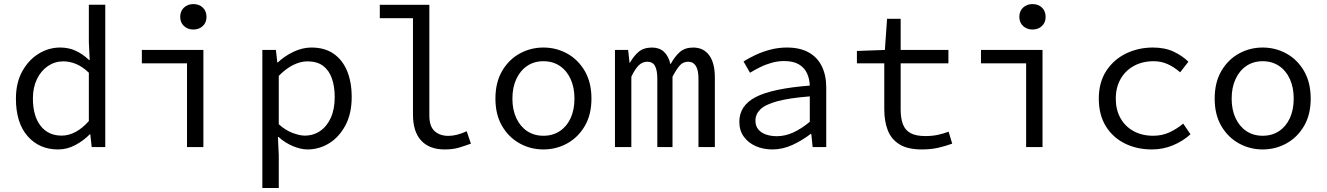

<svg xmlns="http://www.w3.org/2000/svg" viewBox="-20 -736 6640 961"><path d="M270.6 12Q176.2 12 118 -54.7Q59.7 -121.4 59.7 -242.4Q59.7 -321.3 91.1 -378.5Q122.6 -435.7 173.1 -466.9Q223.6 -498.1 280.7 -498.1Q324.5 -498.1 359.6 -481.6Q394.7 -465.1 426.1 -435.5H428.9L424.7 -525.2V-712.4H506.9V0H439L432 -63.7H429.3Q399.5 -33 358.1 -10.5Q316.6 12 270.6 12ZM288.4 -57.2Q324 -57.2 358.1 -75.5Q392.3 -93.7 424.7 -129.9V-372Q392 -403.1 360.3 -416Q328.6 -428.9 296.7 -428.9Q254.9 -428.9 220.3 -405.7Q185.6 -382.5 165.2 -340.5Q144.7 -298.5 144.7 -243.2Q144.7 -155.9 182.9 -106.6Q221.1 -57.2 288.4 -57.2Z M916 0V-419H690V-486H998V0ZM947.8 -588.2Q920 -588.2 901 -605.6Q882 -623 882 -651.6Q882 -680.8 901 -698.2Q920 -715.6 947.8 -715.6Q976.2 -715.6 994.9 -698.2Q1013.6 -680.8 1013.6 -651.6Q1013.6 -623 994.9 -605.6Q976.2 -588.2 947.8 -588.2Z M1293.1 205.1V-486.1H1361L1368 -423.7H1370.7Q1404.8 -456 1449.5 -477Q1494.2 -498.1 1538.5 -498.1Q1604.6 -498.1 1649.2 -467.5Q1693.8 -437 1717.1 -381.3Q1740.3 -325.5 1740.3 -250.4Q1740.3 -167.6 1709.2 -109Q1678 -50.4 1628 -19.2Q1577.9 12 1519.1 12Q1485.8 12 1446.3 -4.5Q1406.7 -21 1373.9 -50.6H1371.1L1375.3 40.5V205.1ZM1505.3 -57.2Q1548.4 -57.2 1582.3 -80.3Q1616.2 -103.3 1635.8 -146.5Q1655.3 -189.7 1655.3 -249.7Q1655.3 -303.3 1641.1 -343.7Q1626.9 -384 1597 -406.5Q1567.1 -428.9 1518.1 -428.9Q1485.5 -428.9 1448.9 -411.4Q1412.3 -393.9 1375.3 -356.2V-114.1Q1409.7 -83.4 1445.2 -70.3Q1480.7 -57.2 1505.3 -57.2Z M2206 12Q2129 12 2088 -32.5Q2047 -77 2047 -163V-645H1881V-712H2129V-157Q2129 -104 2155 -80Q2181 -56 2224 -56Q2245 -56 2267 -61.5Q2289 -67 2316 -79L2337 -17Q2304 -5 2275 3.5Q2246 12 2206 12Z M2700 12Q2635.9 12 2581.3 -18.1Q2526.7 -48.1 2493.2 -105Q2459.7 -161.9 2459.7 -242.4Q2459.7 -323.5 2493.2 -380.8Q2526.7 -438 2581.3 -468Q2635.9 -498.1 2700 -498.1Q2764.1 -498.1 2818.7 -468Q2873.3 -438 2906.8 -380.8Q2940.3 -323.5 2940.3 -242.4Q2940.3 -161.9 2906.8 -105Q2873.3 -48.1 2818.7 -18.1Q2764.1 12 2700 12ZM2700 -56.5Q2746.7 -56.5 2781.8 -79.7Q2816.8 -102.9 2836.1 -144.8Q2855.3 -186.7 2855.3 -242.4Q2855.3 -298.1 2836.1 -340.3Q2816.8 -382.6 2781.8 -406.1Q2746.7 -429.6 2700 -429.6Q2653.3 -429.6 2618.6 -406.1Q2583.8 -382.6 2564.2 -340.3Q2544.7 -298.1 2544.7 -242.4Q2544.7 -186.7 2564.2 -144.8Q2583.8 -102.9 2618.6 -79.7Q2653.3 -56.5 2700 -56.5Z M3058 0V-486H3124L3131 -422H3133Q3152 -456 3177 -477Q3202 -498 3244 -498Q3280 -498 3303 -477Q3326 -456 3336 -414Q3357 -453 3382.5 -475.5Q3408 -498 3450 -498Q3501 -498 3529.5 -459.5Q3558 -421 3558 -348V0H3476V-342Q3476 -427 3424 -427Q3399 -427 3382.5 -408.5Q3366 -390 3346 -352V0H3270V-342Q3270 -384 3258.5 -405.5Q3247 -427 3220 -427Q3195 -427 3176.5 -408.5Q3158 -390 3140 -352V0Z M3846.3 12Q3800.7 12 3763.1 -4.4Q3725.5 -20.9 3703 -51.8Q3680.5 -82.7 3680.5 -126.2Q3680.5 -207.7 3762.8 -250.3Q3845.1 -292.9 4033.2 -307.6Q4032.1 -340.7 4019.5 -368.7Q4006.8 -396.6 3979.1 -413.5Q3951.3 -430.4 3904.3 -430.4Q3872.6 -430.4 3842.1 -421.7Q3811.5 -413.1 3784.2 -399.5Q3756.8 -385.9 3733.8 -371.9L3701.6 -428.3Q3726.3 -444.2 3760.6 -460.5Q3794.8 -476.8 3835.2 -487.4Q3875.5 -498.1 3918.1 -498.1Q3984.7 -498.1 4028.3 -473.3Q4072 -448.5 4093.7 -403.6Q4115.5 -358.7 4115.5 -298.2V0H4047.5L4040.6 -65.9H4037.8Q3997.7 -34.5 3947.7 -11.2Q3897.8 12 3846.3 12ZM3868.2 -54.3Q3909.6 -54.3 3950.6 -73Q3991.7 -91.8 4033.2 -126.4V-253.6Q3929.2 -245.3 3869.7 -229Q3810.1 -212.7 3785.6 -188.4Q3761.1 -164.2 3761.1 -132Q3761.1 -104.6 3776.3 -87.2Q3791.4 -69.9 3815.8 -62.1Q3840.1 -54.3 3868.2 -54.3Z M4594 12Q4523 12 4482 -13.5Q4441 -39 4423.5 -84Q4406 -129 4406 -189V-419H4269V-481L4409 -486L4420 -642H4488V-486H4727V-419H4488V-188Q4488 -145 4499 -115Q4510 -85 4537 -70Q4564 -55 4611 -55Q4646 -55 4674 -61Q4702 -67 4728 -77L4746 -17Q4713 -5 4676.5 3.5Q4640 12 4594 12Z M5116 0V-419H4890V-486H5198V0ZM5147.8 -588.2Q5120 -588.2 5101 -605.6Q5082 -623 5082 -651.6Q5082 -680.8 5101 -698.2Q5120 -715.6 5147.8 -715.6Q5176.2 -715.6 5194.9 -698.2Q5213.6 -680.8 5213.6 -651.6Q5213.6 -623 5194.9 -605.6Q5176.2 -588.2 5147.8 -588.2Z M5745.8 12Q5670 12 5609.6 -18.1Q5549.3 -48.1 5514.5 -105Q5479.7 -161.9 5479.7 -242.4Q5479.7 -323.5 5516.9 -380.8Q5554.1 -438 5615.7 -468Q5677.4 -498.1 5750.6 -498.1Q5810.8 -498.1 5854.7 -477.3Q5898.5 -456.4 5928.2 -427L5886.9 -374.1Q5857 -400.1 5824.9 -414.8Q5792.8 -429.6 5754.3 -429.6Q5698.3 -429.6 5655.4 -406.1Q5612.5 -382.6 5588.6 -340.3Q5564.7 -298.1 5564.7 -242.4Q5564.7 -186.7 5588.1 -144.8Q5611.5 -102.9 5653.8 -79.7Q5696.2 -56.5 5752 -56.5Q5797.3 -56.5 5834.7 -74.2Q5872.2 -92 5902.2 -117.4L5938.6 -63.8Q5898.9 -28.3 5849.6 -8.2Q5800.2 12 5745.8 12Z M6300 12Q6235.9 12 6181.3 -18.1Q6126.7 -48.1 6093.2 -105Q6059.7 -161.9 6059.7 -242.4Q6059.7 -323.5 6093.2 -380.8Q6126.7 -438 6181.3 -468Q6235.9 -498.1 6300 -498.1Q6364.1 -498.1 6418.7 -468Q6473.3 -438 6506.8 -380.8Q6540.3 -323.5 6540.3 -242.4Q6540.3 -161.9 6506.8 -105Q6473.3 -48.1 6418.7 -18.1Q6364.1 12 6300 12ZM6300 -56.5Q6346.7 -56.5 6381.8 -79.7Q6416.8 -102.9 6436.1 -144.8Q6455.3 -186.7 6455.3 -242.4Q6455.3 -298.1 6436.1 -340.3Q6416.8 -382.6 6381.8 -406.1Q6346.7 -429.6 6300 -429.6Q6253.3 -429.6 6218.6 -406.1Q6183.8 -382.6 6164.2 -340.3Q6144.7 -298.1 6144.7 -242.4Q6144.7 -186.7 6164.2 -144.8Q6183.8 -102.9 6218.6 -79.7Q6253.3 -56.5 6300 -56.5Z"/></svg>

Font: Source Code Pro ExtraLight
Style: Regular
Weight: 200
Monospace: yes
Designer: Paul D. Hunt, Teo Tuominen
Foundry: Adobe
Version: Version 1.026;hotconv 1.1.0;makeotfexe 2.6.0